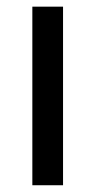

<svg xmlns="http://www.w3.org/2000/svg" viewBox="-20 -548 287 568"><path d="M166.5 0H75.7V-528.3H166.5Z"/></svg>

Font: MAUL
Style: Regular
Weight: 400
Designer: MAUL
Version: Version 1.0; 2020; ttfautohint (v1.8.3)